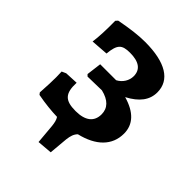

<svg xmlns="http://www.w3.org/2000/svg" viewBox="-189 -610 859 859"><g transform="rotate(45 240.5 -180.0)"><path d="M448 -150C448 -208 410 -248 336 -269C395 -300 423 -338 423 -386C423 -464 354 -507 225 -507C182 -507 135 -501 72 -489L63 -479C64 -430 62 -376 57 -342L139 -348C145 -410 160 -425 211 -425C268 -425 297 -404 297 -362C297 -335 281 -308 254 -294H153L144 -223L152 -215L241 -217C291 -205 316 -179 316 -140C316 -93 284 -68 223 -68C156 -68 134 -91 137 -161L74 -158L54 -149C54 -138 55 -126 55 -114C55 -89 54 -59 51 -14L58 -5C105 4 148 8 183 9C191 21 194 36 196 56L204 147L275 141L283 51C286 27 291 11 304 -2C396 -24 448 -75 448 -150Z"/></g></svg>

Font: Alegreya SC
Style: Bold
Weight: 700
Designer: Juan Pablo del Peral
Foundry: Huerta Tipografica
Version: Version 2.007;PS 002.007;hotconv 1.0.88;makeotf.lib2.5.64775